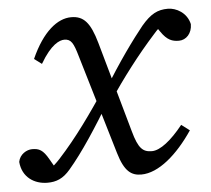

<svg xmlns="http://www.w3.org/2000/svg" viewBox="-47 -532 647 590"><g transform="rotate(-5 276.0 -237.0)"><path d="M-4.6 -58.2C-0.6 -10 36.6 13.1 76.6 13.1C103.9 13.1 125 4.8 147.1 -21.2C190.1 -71.4 234.9 -140.2 287.9 -228.3L274 -261.3C222 -184.5 176.8 -119.4 118.9 -56.2C108 -44.3 97.9 -35.3 85 -25.3L115.5 -11.6L88.8 -58C71.6 -88.5 59.4 -93.8 38.1 -93.8C21.6 -93.8 -0.4 -81.6 -4.6 -58.2ZM297.2 -59.1C314.3 -1 335.6 13.1 366 13.1C419.4 13.1 478.4 -38.1 526.3 -109.2L501.1 -128.3C465.3 -83.4 430.5 -55.6 404.7 -55.6C377 -55.6 363.1 -67.5 348.2 -121.9L269.6 -401.1C251.5 -465.1 231.5 -487.3 193.1 -487.3C150.8 -487.3 104.8 -451.3 68.3 -369.4L91.3 -352.2C125 -410.3 151.9 -420.3 166 -420.3C187 -420.3 194.1 -407.4 206.1 -365.5L297.2 -59.1ZM292.9 -219.8C339 -287.8 387.1 -351.9 442.1 -413C454 -427 467 -438.9 480 -448.9L437.6 -454.7L461.6 -419.7C480.6 -391.6 496.8 -386.4 517 -386.4C539.4 -386.4 557.7 -405.6 557.7 -434.1C549.7 -470.2 516.6 -487.3 491.4 -487.3C459.3 -487.3 438 -476.2 409 -442.1C380 -406.1 330 -338.9 278 -251.8L292.9 -219.8Z"/></g></svg>

Font: Source Serif Variable
Style: Italic
Weight: 389
Italic angle: -12°
Designer: Frank Grießhammer
Foundry: Adobe Systems Incorporated
Version: Version 3.001;hotconv 1.0.111;makeotfexe 2.5.65597